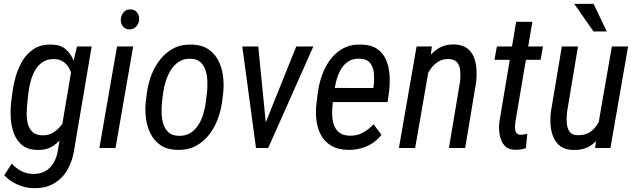

<svg xmlns="http://www.w3.org/2000/svg" viewBox="-20 -770 3310 999"><path d="M380.9 -528.3H457L366.7 4.4Q358.9 63 332.5 110.4Q306.2 157.7 261.2 184.3Q216.3 210.9 152.8 209Q125 208.5 97.4 200Q69.8 191.4 44.9 176.5Q20 161.6 2 141.6L41.5 81.1Q62.5 105 89.6 119.4Q116.7 133.8 149.4 134.8Q189 136.2 216.6 120.1Q244.1 104 260.3 75Q276.4 45.9 281.7 9.3L353.5 -416.5ZM38.1 -238.8 44.4 -287.1Q49.8 -331.5 63.2 -376.5Q76.7 -421.4 100.3 -458.7Q124 -496.1 160.9 -518.1Q197.8 -540 250.5 -538.1Q296.4 -536.6 323.5 -512.7Q350.6 -488.8 363.8 -451.7Q377 -414.6 379.6 -373.5Q382.3 -332.5 379.4 -296.4L370.6 -230.5Q364.3 -191.4 350.3 -148.7Q336.4 -106 313.5 -69.3Q290.5 -32.7 256.1 -10.5Q221.7 11.7 173.8 10.3Q124 8.8 95 -15.1Q65.9 -39.1 52 -76.7Q38.1 -114.3 35.9 -157Q33.7 -199.7 38.1 -238.8ZM127.9 -288.1 122.6 -238.3Q119.6 -212.9 118.9 -183.6Q118.2 -154.3 124.3 -127.9Q130.4 -101.6 148.2 -84.2Q166 -66.9 200.7 -65.9Q235.4 -64.9 262.9 -84Q290.5 -103 309.1 -132.8Q327.6 -162.6 336.4 -193.4L358.4 -333Q359.4 -354.5 354.2 -376.7Q349.1 -398.9 337.9 -418Q326.7 -437 309.1 -449Q291.5 -460.9 267.6 -462.4Q230.5 -464.4 205.3 -449Q180.2 -433.6 164.6 -407.5Q148.9 -381.3 140.4 -349.9Q131.8 -318.4 127.9 -288.1Z M672.9 -528.3 581.1 0H497.1L588.9 -528.3ZM608.4 -667.5Q609.4 -689 622.1 -704.8Q634.8 -720.7 656.7 -721.2Q679.7 -721.7 692.4 -706.1Q705.1 -690.4 704.1 -668.9Q703.1 -648.4 689.9 -633.1Q676.8 -617.7 655.3 -617.2Q632.8 -616.7 620.4 -631.6Q607.9 -646.5 608.4 -667.5Z M738.3 -238.8 744.6 -288.6Q751 -335.9 768.3 -380.9Q785.6 -425.8 814.5 -461.9Q843.3 -498 884 -519Q924.8 -540 978.5 -538.1Q1029.3 -536.6 1063 -514.4Q1096.7 -492.2 1115.5 -456.1Q1134.3 -419.9 1140.1 -376.5Q1146 -333 1141.6 -289.1L1135.3 -238.8Q1128.9 -191.9 1111.6 -146.7Q1094.2 -101.6 1065.2 -65.7Q1036.1 -29.8 995.4 -9Q954.6 11.7 901.4 9.8Q850.1 8.8 816.7 -13.7Q783.2 -36.1 764.4 -72.3Q745.6 -108.4 739.7 -151.9Q733.9 -195.3 738.3 -238.8ZM829.1 -289.1 822.8 -237.8Q820.3 -213.4 820.8 -183.8Q821.3 -154.3 829.1 -127.4Q836.9 -100.6 855.2 -82.8Q873.5 -64.9 906.2 -63.5Q943.4 -61.5 969 -77.1Q994.6 -92.8 1011.5 -118.9Q1028.3 -145 1037.6 -176.5Q1046.9 -208 1050.8 -238.8L1057.1 -289.6Q1059.6 -314 1059.1 -343.3Q1058.6 -372.6 1050.8 -399.7Q1043 -426.8 1024.7 -444.8Q1006.3 -462.9 973.1 -464.4Q938.5 -465.8 912.8 -450Q887.2 -434.1 870.1 -407.2Q853 -380.4 843 -349.1Q833 -317.9 829.1 -289.1Z M1343.3 -85 1521.5 -528.3H1610.4L1375.5 0H1316.9ZM1323.7 -528.3 1368.7 -73.7 1365.2 0H1312L1240.7 -528.3Z M1791 9.8Q1739.7 8.8 1705.6 -10.7Q1671.4 -30.3 1652.3 -63.5Q1633.3 -96.7 1627.2 -138.7Q1621.1 -180.7 1626 -226.1L1633.3 -285.6Q1639.2 -332.5 1655.3 -377.9Q1671.4 -423.3 1698.7 -460.2Q1726.1 -497.1 1766.1 -518.6Q1806.2 -540 1859.9 -538.1Q1913.1 -536.6 1944.3 -514.2Q1975.6 -491.7 1990.2 -455.6Q2004.9 -419.4 2007.1 -376Q2009.3 -332.5 2003.9 -289.1L1996.6 -238.8H1675.8L1689 -312.5L1922.4 -312L1924.3 -325.2Q1928.2 -355 1925.8 -386.5Q1923.3 -418 1907.2 -440.2Q1891.1 -462.4 1854.5 -464.4Q1816.9 -466.3 1792.2 -450.2Q1767.6 -434.1 1752.4 -406.7Q1737.3 -379.4 1729.2 -347.4Q1721.2 -315.4 1717.8 -285.6L1710.4 -225.6Q1707.5 -198.7 1708.5 -170.7Q1709.5 -142.6 1718 -118.7Q1726.6 -94.7 1745.8 -79.8Q1765.1 -64.9 1799.3 -64Q1837.4 -63 1867.9 -79.6Q1898.4 -96.2 1923.8 -123.5L1964.8 -68.4Q1943.8 -41.5 1916.3 -23.9Q1888.7 -6.3 1856.9 2Q1825.2 10.3 1791 9.8Z M2211.4 -410.2 2140.1 0H2055.7L2147.5 -528.3H2227.1ZM2172.4 -282.2 2141.6 -283.7Q2147 -325.2 2160.4 -370.4Q2173.8 -415.5 2197.8 -454.1Q2221.7 -492.7 2258.1 -516.4Q2294.4 -540 2345.7 -538.6Q2385.3 -537.1 2409.4 -519.5Q2433.6 -502 2445.1 -473.9Q2456.5 -445.8 2459 -412.4Q2461.4 -378.9 2458 -346.2L2400.4 0H2315.9L2374 -347.7Q2376.5 -373 2374.8 -399.2Q2373 -425.3 2359.9 -443.6Q2346.7 -461.9 2314.5 -462.9Q2280.8 -463.9 2255.6 -446.3Q2230.5 -428.7 2213.4 -400.6Q2196.3 -372.6 2186.3 -341.1Q2176.3 -309.6 2172.4 -282.2Z M2805.2 -528.3 2793 -459H2552.7L2565.4 -528.3ZM2665.5 -656.7H2750L2660.6 -129.9Q2659.2 -117.2 2659.7 -103Q2660.2 -88.9 2666.3 -79.1Q2672.4 -69.3 2689 -68.8Q2697.8 -68.8 2706.5 -70.6Q2715.3 -72.3 2723.6 -73.7L2716.3 0.5Q2703.1 5.4 2689.2 7.6Q2675.3 9.8 2661.1 9.3Q2623 8.8 2604.2 -13.4Q2585.4 -35.6 2580.1 -68.1Q2574.7 -100.6 2577.6 -131.3Z M3093.8 -127 3163.6 -528.3H3248L3156.2 0H3076.2ZM3125.5 -235.4 3154.8 -236.3Q3149.4 -193.4 3138.2 -149.2Q3127 -105 3105.7 -68.4Q3084.5 -31.7 3049.3 -10Q3014.2 11.7 2961.4 10.3Q2920.4 9.3 2896 -9Q2871.6 -27.3 2859.4 -56.4Q2847.2 -85.4 2844.7 -119.9Q2842.3 -154.3 2846.2 -187.5L2903.3 -528.3H2987.3L2930.2 -186Q2928.7 -170.4 2928.2 -150.4Q2927.7 -130.4 2931.9 -111.6Q2936 -92.8 2947.5 -80.3Q2959 -67.9 2981 -66.9Q3029.8 -64.5 3059.6 -89.8Q3089.4 -115.2 3104.7 -155Q3120.1 -194.8 3125.5 -235.4ZM3068.4 -750 3137.2 -606.4H3067.9L2967.8 -750Z"/></svg>

Font: Roboto Condensed
Style: Italic
Weight: 400
Italic angle: -12°
Designer: Christian Robertson
Foundry: Google
Version: Version 3.0